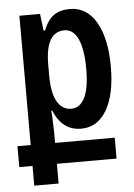

<svg xmlns="http://www.w3.org/2000/svg" viewBox="-53 -547 577 824"><g transform="rotate(-5 235.5 -135.0)"><path d="M61 151H4V61H61V-496H150L159 -423H165Q182 -467 209 -486.5Q236 -506 279 -506Q352 -506 392.5 -435.5Q433 -365 433 -245Q433 -125 393.5 -57.5Q354 10 283 10Q202 10 166 -78H162L164 -46L166 12V61H423V151H166V236H61ZM327 -244Q327 -328 306.5 -372.5Q286 -417 248 -417Q166 -417 166 -276V-229Q166 -155 187.5 -117Q209 -79 249 -79Q286 -79 306.5 -120Q327 -161 327 -244Z"/></g></svg>

Font: Noto Sans Armenian Medium Cond
Style: Regular
Weight: 500
Width: 3
Designer: Monotype Design team
Foundry: Monotype Imaging Inc.
Version: Version 1.000